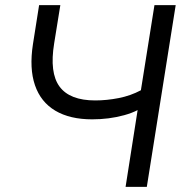

<svg xmlns="http://www.w3.org/2000/svg" viewBox="-20 -725 716 745"><path d="M467.3 0 514 -297.8Q491.3 -286.1 462.1 -278.1Q432.9 -270 401.2 -265.9Q369.5 -261.9 337.8 -261.9Q251.2 -261.9 194.6 -295.5Q138 -329.2 115.7 -394.3Q93.3 -459.4 107.8 -553.4L131.7 -705H214.1L190.2 -557Q171.5 -442.7 211.1 -389Q250.7 -335.3 349.5 -335.3Q394 -335.3 440.4 -344.4Q486.8 -353.5 526.7 -374.8L579.3 -705H661.7L549.7 0Z"/></svg>

Font: Nunito Sans 12pt ExtraLight
Style: Italic
Weight: 200
Italic angle: -9°
Designer: Vernon Adams
Foundry: Vernon Adams
Version: Version 3.101;gftools[0.9.27]